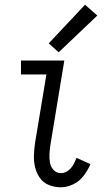

<svg xmlns="http://www.w3.org/2000/svg" viewBox="-20 -787 472 815"><path d="M239 8Q265 8 291.5 -5Q318 -18 335.5 -41.5Q353 -65 364 -90L305 -117Q299 -102 291 -87.5Q283 -73 269 -62.5Q255 -52 239 -52Q220 -52 207.5 -65.5Q195 -79 192 -97Q189 -115 190 -134Q191 -153 194 -172L253 -530H69V-471H177L129 -182Q125 -155 124 -128.5Q123 -102 129 -77Q135 -52 149.5 -31.5Q164 -11 188 -1.5Q212 8 239 8ZM229 -565 393 -721 341 -767 187 -603Z"/></svg>

Font: Iosevka Sparkle Light
Style: Italic
Weight: 300
Italic angle: -9°
Designer: Belleve Invis
Foundry: Belleve Invis
Version: Version 4.5.0; ttfautohint (v1.8.3)